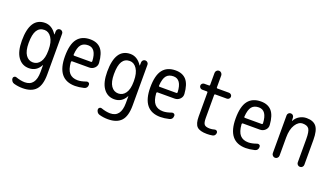

<svg xmlns="http://www.w3.org/2000/svg" viewBox="-78 -1286 3655 2114"><g transform="rotate(20 1750.0 -229.5)"><path d="M245.1 -455.1Q187.5 -455.1 158.2 -408.7Q128.9 -362.3 128.9 -259.8Q128.9 -168 160.6 -121.6Q192.4 -75.2 245.1 -75.2Q296.9 -75.2 329.1 -120.6Q361.3 -166 361.3 -254.9V-264.6Q361.3 -355.5 328.1 -405.3Q294.9 -455.1 245.1 -455.1ZM224.6 0Q144.5 0 97.2 -65.9Q49.8 -131.8 49.8 -259.8Q49.8 -529.3 224.6 -530.3Q306.6 -530.3 361.3 -446.3Q361.3 -445.3 363.3 -445.3Q364.3 -445.3 364.3 -446.3L365.2 -483.4Q366.2 -499 376.5 -509.3Q386.7 -519.5 403.3 -519.5Q418 -519.5 429.2 -508.8Q440.4 -498 440.4 -483.4V-4.9Q440.4 120.1 389.6 175.3Q338.9 230.5 235.4 230.5Q182.6 230.5 133.8 216.8Q117.2 212.9 106 197.8Q94.7 182.6 94.7 165Q94.7 152.3 106.4 144Q118.2 135.7 130.9 140.6Q185.5 160.2 235.4 161.1Q361.3 161.1 361.3 -4.9V-84Q361.3 -85 360.4 -85Q358.4 -85 358.4 -84Q314.5 0 224.6 0Z M754.9 -460.9Q700.2 -460.9 672.4 -427.2Q644.5 -393.6 638.7 -310.5Q638.7 -299.8 649.4 -299.8H844.7Q855.5 -299.8 856.4 -311.5Q849.6 -460.9 754.9 -460.9ZM769.5 9.8Q554.7 9.8 554.7 -259.8Q554.7 -400.4 605 -465.3Q655.3 -530.3 754.9 -530.3Q836.9 -530.3 880.9 -480.5Q924.8 -430.7 932.6 -320.3Q935.5 -285.2 910.2 -259.8Q884.8 -234.4 847.7 -234.4H649.4Q638.7 -234.4 637.7 -221.7Q643.6 -134.8 677.7 -96.7Q711.9 -58.6 775.4 -58.6Q816.4 -58.6 873 -79.1Q886.7 -84 898.4 -76.7Q910.2 -69.3 910.2 -54.7Q910.2 -13.7 873 -3.9Q814.5 9.8 769.5 9.8Z M1245.1 -455.1Q1187.5 -455.1 1158.2 -408.7Q1128.9 -362.3 1128.9 -259.8Q1128.9 -168 1160.6 -121.6Q1192.4 -75.2 1245.1 -75.2Q1296.9 -75.2 1329.1 -120.6Q1361.3 -166 1361.3 -254.9V-264.6Q1361.3 -355.5 1328.1 -405.3Q1294.9 -455.1 1245.1 -455.1ZM1224.6 0Q1144.5 0 1097.2 -65.9Q1049.8 -131.8 1049.8 -259.8Q1049.8 -529.3 1224.6 -530.3Q1306.6 -530.3 1361.3 -446.3Q1361.3 -445.3 1363.3 -445.3Q1364.3 -445.3 1364.3 -446.3L1365.2 -483.4Q1366.2 -499 1376.5 -509.3Q1386.7 -519.5 1403.3 -519.5Q1418 -519.5 1429.2 -508.8Q1440.4 -498 1440.4 -483.4V-4.9Q1440.4 120.1 1389.6 175.3Q1338.9 230.5 1235.4 230.5Q1182.6 230.5 1133.8 216.8Q1117.2 212.9 1106 197.8Q1094.7 182.6 1094.7 165Q1094.7 152.3 1106.4 144Q1118.2 135.7 1130.9 140.6Q1185.5 160.2 1235.4 161.1Q1361.3 161.1 1361.3 -4.9V-84Q1361.3 -85 1360.4 -85Q1358.4 -85 1358.4 -84Q1314.5 0 1224.6 0Z M1754.9 -460.9Q1700.2 -460.9 1672.4 -427.2Q1644.5 -393.6 1638.7 -310.5Q1638.7 -299.8 1649.4 -299.8H1844.7Q1855.5 -299.8 1856.4 -311.5Q1849.6 -460.9 1754.9 -460.9ZM1769.5 9.8Q1554.7 9.8 1554.7 -259.8Q1554.7 -400.4 1605 -465.3Q1655.3 -530.3 1754.9 -530.3Q1836.9 -530.3 1880.9 -480.5Q1924.8 -430.7 1932.6 -320.3Q1935.5 -285.2 1910.2 -259.8Q1884.8 -234.4 1847.7 -234.4H1649.4Q1638.7 -234.4 1637.7 -221.7Q1643.6 -134.8 1677.7 -96.7Q1711.9 -58.6 1775.4 -58.6Q1816.4 -58.6 1873 -79.1Q1886.7 -84 1898.4 -76.7Q1910.2 -69.3 1910.2 -54.7Q1910.2 -13.7 1873 -3.9Q1814.5 9.8 1769.5 9.8Z M2099.6 -430.7Q2085.9 -430.7 2075.7 -441.4Q2065.4 -452.1 2065.4 -466.3Q2065.4 -480.5 2075.7 -490.2Q2085.9 -500 2099.6 -500H2154.3Q2165 -500 2165 -510.7V-650.4Q2165 -667 2176.8 -678.7Q2188.5 -690.4 2204.1 -690.4Q2219.7 -690.4 2231.9 -678.2Q2244.1 -666 2244.1 -650.4V-510.7Q2244.1 -500 2254.9 -500H2389.6Q2403.3 -500 2414.1 -490.2Q2424.8 -480.5 2424.8 -466.3Q2424.8 -452.1 2414.6 -441.4Q2404.3 -430.7 2389.6 -430.7H2254.9Q2244.1 -430.7 2244.1 -419.9V-150.4Q2244.1 -94.7 2260.7 -75.7Q2277.3 -56.6 2325.2 -56.6Q2350.6 -56.6 2381.8 -65.4Q2394.5 -68.4 2404.8 -60.5Q2415 -52.7 2415 -40Q2415 -24.4 2406.2 -11.7Q2397.5 1 2381.8 3.9Q2348.6 9.8 2315.4 9.8Q2231.4 9.8 2198.2 -22.5Q2165 -54.7 2165 -139.6V-419.9Q2165 -430.7 2154.3 -430.7Z M2754.9 -460.9Q2700.2 -460.9 2672.4 -427.2Q2644.5 -393.6 2638.7 -310.5Q2638.7 -299.8 2649.4 -299.8H2844.7Q2855.5 -299.8 2856.4 -311.5Q2849.6 -460.9 2754.9 -460.9ZM2769.5 9.8Q2554.7 9.8 2554.7 -259.8Q2554.7 -400.4 2605 -465.3Q2655.3 -530.3 2754.9 -530.3Q2836.9 -530.3 2880.9 -480.5Q2924.8 -430.7 2932.6 -320.3Q2935.5 -285.2 2910.2 -259.8Q2884.8 -234.4 2847.7 -234.4H2649.4Q2638.7 -234.4 2637.7 -221.7Q2643.6 -134.8 2677.7 -96.7Q2711.9 -58.6 2775.4 -58.6Q2816.4 -58.6 2873 -79.1Q2886.7 -84 2898.4 -76.7Q2910.2 -69.3 2910.2 -54.7Q2910.2 -13.7 2873 -3.9Q2814.5 9.8 2769.5 9.8Z M3070.3 -40V-483.4Q3070.3 -498 3081.1 -508.8Q3091.8 -519.5 3107.4 -519.5Q3123 -519.5 3133.3 -509.3Q3143.6 -499 3144.5 -483.4L3146.5 -446.3Q3146.5 -445.3 3147.5 -445.3Q3149.4 -445.3 3149.4 -446.3Q3168 -484.4 3206.5 -507.3Q3245.1 -530.3 3290 -530.3Q3369.1 -530.3 3404.8 -484.9Q3440.4 -439.5 3440.4 -330.1V-38.1Q3440.4 -22.5 3429.2 -11.2Q3418 0 3401.9 0Q3385.7 0 3374.5 -11.2Q3363.3 -22.5 3363.3 -38.1V-311.5Q3363.3 -399.4 3343.3 -429.2Q3323.2 -459 3269.5 -459Q3219.7 -459 3184.6 -402.8Q3149.4 -346.7 3149.4 -252V-40Q3149.4 -23.4 3137.7 -11.7Q3126 0 3109.9 0Q3093.8 0 3082 -12.2Q3070.3 -24.4 3070.3 -40Z"/></g></svg>

Font: Rounded-X Mgen+ 1m regular
Style: Regular
Weight: 400
Designer: [Source Han Sans]
Ryoko NISHIZUKA  (kana & ideographs); Paul D. Hunt (Latin, Greek & Cyrillic); Wenlong ZHANG  (bopomofo
Version: Version 1.059.20150602